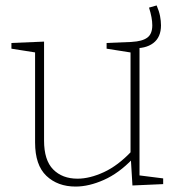

<svg xmlns="http://www.w3.org/2000/svg" viewBox="-20 -679 653 706"><path d="M258 7Q192 7 150.5 -32.5Q109 -72 109 -155V-494L117 -485L22 -500V-521L142 -526V-162Q142 -90 175.5 -56Q209 -22 265 -22Q310 -22 362 -46Q414 -70 464 -123L460 -110V-495L467 -485L372 -500V-521L493 -526V-29L485 -35L580 -23V-2L467 3L461 -97L467 -94Q417 -42 362 -17.5Q307 7 258 7ZM466 -502 465 -525Q503 -527 521.5 -540.5Q540 -554 540 -586Q540 -613 528 -651L556 -659Q565 -638 568.5 -620Q572 -602 572 -586Q572 -542 543.5 -520.5Q515 -499 466 -502Z"/></svg>

Font: Bitter Thin ExtraLight
Style: Regular
Weight: 250
Version: Version 2.002